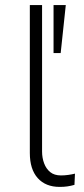

<svg xmlns="http://www.w3.org/2000/svg" viewBox="-20 -725 328 753"><path d="M214 8Q159 8 128 -26.5Q97 -61 97 -125V-705H145V-131Q145 -106 153 -84.5Q161 -63 177 -50Q193 -37 219 -37Q233 -37 247.5 -39Q262 -41 274 -44L272 0Q258 4 244.5 6Q231 8 214 8ZM190 -517V-705H238L218 -517Z"/></svg>

Font: Nunito Sans 7pt SemiCondensed ExtraLight
Style: Regular
Weight: 250
Width: 4
Designer: Vernon Adams
Foundry: Vernon Adams
Version: Version 3.101;gftools[0.9.27]